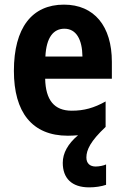

<svg xmlns="http://www.w3.org/2000/svg" viewBox="-20 -576 539 829"><path d="M353 104C353 71 371 33 436 -28V-138C386 -110 343 -98 290 -98C214 -98 177 -144 175 -236H463V-309C463 -463 387 -556 256 -556C118 -556 40 -456 40 -270C40 -92 118 10 273 10C288 10 303 9 317 8C273 45 251 85 251 127C251 193 289 233 365 233C391 233 418 229 438 222V134C428 139 408 143 393 143C369 143 353 130 353 104ZM258 -452C309 -452 335 -406 336 -332H176C180 -415 211 -452 258 -452Z"/></svg>

Font: Noto Sans Lao UI Cond
Style: Bold
Weight: 700
Width: 3
Designer: Monotype Design Team
Foundry: Monotype Imaging Inc.
Version: Version 2.000